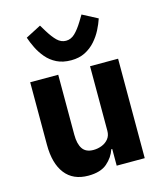

<svg xmlns="http://www.w3.org/2000/svg" viewBox="-118 -879 833 979"><g transform="rotate(-15 298.0 -389.5)"><path d="M379 0V-88H374Q361 -48 326.5 -18Q292 12 227 12Q147 12 105 -42Q63 -96 63 -195V-525H211V-208Q211 -160 228.5 -134Q246 -108 286 -108Q309 -108 330.5 -116.5Q352 -125 365.5 -142Q379 -159 379 -184V-525H527V0ZM295 -579Q251 -579 219 -595Q187 -611 165 -637Q143 -663 128.5 -692.5Q114 -722 105 -749L186 -791L206 -758Q228 -722 248.5 -702Q269 -682 295 -682Q321 -682 342 -702Q363 -722 385 -758L405 -791L485 -749Q476 -722 461 -692.5Q446 -663 423 -637Q400 -611 368.5 -595Q337 -579 295 -579Z"/></g></svg>

Font: IBM Plex Sans Var
Style: Regular
Weight: 400
Designer: Mike Abbink, Paul van der Laan, Pieter van Rosmalen
Foundry: Bold Monday
Version: Version 3.000